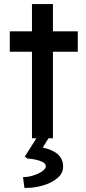

<svg xmlns="http://www.w3.org/2000/svg" viewBox="-20 -679 424 943"><path d="M137 0V-425H28V-525H137V-659H240V-525H362V-425H240V0ZM100 244 93 191Q117 191 143 183Q169 175 187 162.5Q205 150 205 138Q205 124 188 116Q171 108 150 104Q129 100 115 100L102 90L174 -24H233L190 46Q290 67 290 139Q290 173 260.5 197Q231 221 187 233Q143 245 100 244Z"/></svg>

Font: Lexend
Style: Regular
Weight: 400
Designer: Bonnie Shaver-Troup, Thomas Jockin
Foundry: Lexend
Version: Version 1.007; ttfautohint (v1.8.3)